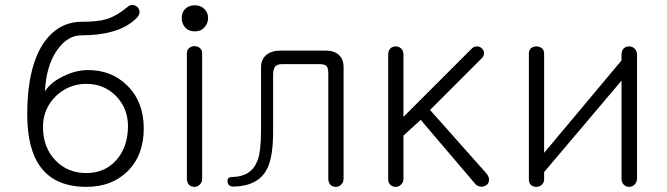

<svg xmlns="http://www.w3.org/2000/svg" viewBox="-20 -723 2644 761"><path d="M520.5 -650.4Q532.2 -662.1 533.2 -674.8Q533.2 -685.5 525.4 -694.3Q517.6 -702.1 506.8 -703.1Q495.1 -704.1 485.4 -695.3Q443.4 -660.2 403.3 -647.5Q369.1 -636.7 304.7 -636.7Q209 -636.7 150.4 -548.8Q87.9 -451.2 87.9 -270.5Q87.9 -129.9 142.6 -58.6Q201.2 17.6 322.3 17.6Q422.9 17.6 485.4 -43.9Q549.8 -107.4 549.8 -213.9Q549.8 -320.3 483.4 -384.8Q421.9 -445.3 329.1 -445.3Q280.3 -445.3 231.4 -420.9Q181.6 -397.5 158.2 -361.3Q163.1 -462.9 207 -525.4Q248 -583 302.7 -583Q374 -583 423.8 -597.7Q482.4 -613.3 520.5 -650.4ZM322.3 -390.6Q392.6 -390.6 440.4 -341.8Q487.3 -293.9 487.3 -221.7Q486.3 -137.7 439.5 -86.9Q394.5 -37.1 322.3 -37.1Q249 -37.1 201.2 -85.9Q150.4 -137.7 150.4 -219.7Q150.4 -293 203.1 -343.8Q253.9 -390.6 322.3 -390.6Z M720.7 -511.7V-14.6Q720.7 0 729.5 9.8Q738.3 17.6 751 17.6Q762.7 17.6 771.5 8.8Q781.2 0 781.2 -14.6V-511.7Q781.2 -525.4 771.5 -533.2Q762.7 -540 751 -540Q738.3 -540 729.5 -532.2Q720.7 -525.4 720.7 -511.7ZM752 -702.1Q727.5 -702.1 712.9 -686.5Q700.2 -672.9 700.2 -651.4Q700.2 -630.9 712.9 -615.2Q727.5 -598.6 752 -598.6Q776.4 -598.6 791 -615.2Q804.7 -630.9 804.7 -651.4Q804.7 -672.9 791 -686.5Q776.4 -702.1 752 -702.1Z M1093.8 -522.5Q1055.7 -522.5 1035.2 -504.9Q1014.6 -487.3 1014.6 -456.1V-206.1Q1014.6 -121.1 1000 -85Q975.6 -22.5 900.4 -21.5Q879.9 -21.5 881.8 -2.9Q883.8 16.6 906.2 16.6Q1002.9 14.6 1038.1 -52.7Q1062.5 -99.6 1062.5 -201.2V-425.8Q1062.5 -448.2 1070.3 -459Q1079.1 -468.8 1098.6 -468.8H1247.1Q1266.6 -468.8 1274.4 -460.9Q1281.2 -453.1 1281.2 -432.6V-14.6Q1281.2 0 1290 9.8Q1298.8 17.6 1311.5 17.6Q1323.2 17.6 1332 8.8Q1341.8 0 1341.8 -14.6V-457Q1341.8 -489.3 1322.3 -505.9Q1303.7 -522.5 1270.5 -522.5Z M1518.6 -506.8V-12.7Q1518.6 1 1527.3 9.8Q1536.1 17.6 1548.8 17.6Q1560.5 17.6 1569.3 8.8Q1579.1 0 1579.1 -14.6V-185.5L1647.5 -248L1860.4 2Q1869.1 14.6 1883.8 16.6Q1895.5 18.6 1906.2 11.7Q1917 4.9 1918 -6.8Q1919.9 -20.5 1909.2 -34.2L1684.6 -287.1L1891.6 -494.1Q1899.4 -503.9 1898.4 -514.6Q1897.5 -524.4 1888.7 -532.2Q1880.9 -539.1 1870.1 -539.1Q1857.4 -539.1 1847.7 -528.3L1579.1 -259.8V-507.8Q1579.1 -522.5 1569.3 -531.2Q1560.5 -539.1 1548.8 -539.1Q1536.1 -539.1 1527.3 -531.2Q1518.6 -522.5 1518.6 -506.8Z M2504.9 -505.9Q2504.9 -521.5 2495.1 -530.3Q2486.3 -539.1 2473.6 -539.1Q2460.9 -539.1 2452.1 -531.2Q2443.4 -522.5 2443.4 -505.9V-483.4L2136.7 -117.2V-510.7Q2136.7 -524.4 2127 -532.2Q2118.2 -539.1 2106.4 -539.1Q2093.8 -539.1 2085 -532.2Q2076.2 -524.4 2076.2 -510.7V-10.7Q2076.2 2.9 2085 10.7Q2093.8 17.6 2106.4 17.6Q2118.2 17.6 2127 9.8Q2136.7 1 2136.7 -12.7V-41L2443.4 -403.3V-15.6Q2443.4 0 2452.1 8.8Q2460.9 17.6 2473.6 17.6Q2486.3 17.6 2495.1 8.8Q2504.9 -1 2504.9 -15.6Z"/></svg>

Font: Gulim
Style: Regular
Weight: 400
Version: Version 2.21